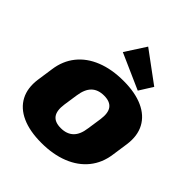

<svg xmlns="http://www.w3.org/2000/svg" viewBox="-268 -1181 1366 1366"><g transform="rotate(45 415.0 -498.0)"><path d="M376 13Q258 13 178.5 -23Q99 -59 63.5 -126.5Q28 -194 41 -288L59 -412Q72 -506 126 -573.5Q180 -641 270 -677Q360 -713 478 -713Q595 -713 674.5 -677Q754 -641 790 -573.5Q826 -506 813 -412L795 -288Q782 -194 727.5 -126.5Q673 -59 583 -23Q493 13 376 13ZM399 -159Q459 -159 494 -192.5Q529 -226 538 -296L554 -404Q564 -474 539 -507.5Q514 -541 454 -541Q394 -541 359.5 -507.5Q325 -474 315 -404L299 -296Q289 -226 314 -192.5Q339 -159 399 -159ZM662 -837 598 -735 329 -854 429 -1009Z"/></g></svg>

Font: Pathway Extreme 28pt Black
Style: Italic
Weight: 900
Italic angle: -8°
Designer: Eduardo Rodriguez Tunni
Foundry: Eduardo Rodriguez Tunni
Version: Version 1.001;gftools[0.9.26]